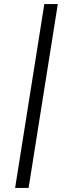

<svg xmlns="http://www.w3.org/2000/svg" viewBox="-20 -774 355 940"><path d="M197 -754H263L120 146H54Z"/></svg>

Font: Caladea
Style: Italic
Weight: 400
Italic angle: -9°
Designer: Carolina Giovagnoli and Andres Torresi
Foundry: Carolina Giovagnoli & Andres Torresi
Version: Version 1.001